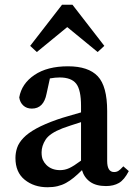

<svg xmlns="http://www.w3.org/2000/svg" viewBox="-20 -773 562 808"><path d="M321 -259Q298 -252 277.5 -245Q257 -238 243 -233Q189 -212 172 -185.5Q155 -159 155 -132Q155 -112 160.5 -100Q166 -88 175 -79Q197 -57 233 -57Q253 -57 271.5 -65.5Q290 -74 321 -97ZM522 -53Q503 -16 480.5 -3Q458 10 426 10Q384 10 359 -8Q334 -26 325 -57Q307 -39 290.5 -25.5Q274 -12 257.5 -3Q241 6 222 10.5Q203 15 180 15Q123 15 84 -16.5Q45 -48 45 -108Q45 -130 52 -151Q59 -172 78.5 -192.5Q98 -213 132.5 -232Q167 -251 221 -270Q241 -277 267.5 -284.5Q294 -292 321 -300V-327Q321 -395 300.5 -421Q280 -447 231 -447Q222 -447 211.5 -446Q201 -445 190 -443L176 -379Q164 -316 114 -316Q92 -316 78 -329Q64 -342 61 -363Q71 -421 125 -457.5Q179 -494 266 -494Q352 -494 391.5 -452Q431 -410 431 -306V-96Q431 -49 460 -49Q471 -49 479 -54.5Q487 -60 494 -68L499 -73ZM391 -554 263 -659 135 -554 107 -580 241 -753H285L419 -580Z"/></svg>

Font: Source Serif Pro Semibold
Style: Regular
Weight: 600
Designer: Frank Grießhammer
Foundry: Adobe Systems Incorporated
Version: Version 1.014;PS Version 1.0;hotconv 1.0.73;makeotf.lib2.5.5